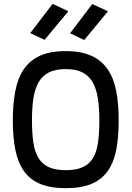

<svg xmlns="http://www.w3.org/2000/svg" viewBox="-20 -972 689 1003"><path d="M323 -83Q377 -83 411.5 -98.5Q446 -114 465.5 -146Q485 -178 492 -227Q499 -276 499 -343Q499 -407 491.5 -457Q484 -507 464.5 -541.5Q445 -576 411 -593.5Q377 -611 323 -611Q269 -611 235 -593.5Q201 -576 181.5 -542Q162 -508 154.5 -458Q147 -408 147 -343Q147 -278 154 -229Q161 -180 180.5 -147.5Q200 -115 234.5 -99Q269 -83 323 -83ZM323 11Q243 11 189.5 -11.5Q136 -34 104.5 -79Q73 -124 60 -190Q47 -256 47 -343Q47 -429 60 -496.5Q73 -564 104.5 -610.5Q136 -657 189.5 -681Q243 -705 323 -705Q403 -705 456.5 -681Q510 -657 542 -610.5Q574 -564 587 -497Q600 -430 600 -343Q600 -254 587 -188Q574 -122 542 -77.5Q510 -33 457 -11Q404 11 323 11ZM462 -951 544 -913 420 -763 346 -798ZM255 -952 337 -913 213 -764 138 -799Z"/></svg>

Font: Panefresco 600wt
Style: Regular
Weight: 600
Designer: Campivisivi
Foundry: Campivisivi & Chank Co
Version: Version 1.001